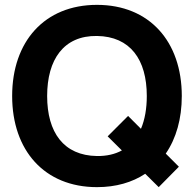

<svg xmlns="http://www.w3.org/2000/svg" viewBox="-20 -755 798 790"><path d="M633 15 716 -69 662 -123C705 -185.5 728 -266.5 728 -360C728 -584 595 -735 379 -735C163 -735 30 -584 30 -360C30 -136 163 15 379 15C457 15 524 -4.5 577.5 -40ZM174 -360C174 -510 242 -609 379 -607C516 -605 584 -510 584 -360C584 -308.5 576 -262.5 560 -225L507 -278L423 -194L481.5 -136C453 -120.5 419 -112.5 379 -113C242 -115 174 -210 174 -360Z"/></svg>

Font: Eudonet ExtraBold
Style: Regular
Weight: 800
Designer: Mikhail Sharanda
Foundry: Mikhail Sharanda
Version: Version 4.503;Glyphs 3.1.2 (3151)